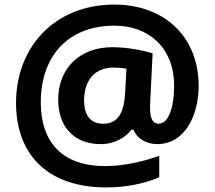

<svg xmlns="http://www.w3.org/2000/svg" viewBox="-20 -734 937 838"><path d="M847 -358C847 -578 693 -714 479 -714C217 -714 50 -527 50 -285C50 -53 195 84 443 84C531 84 611 67 675 40V-54C605 -28 516 -9 439 -9C257 -9 158 -108 158 -288C158 -481 270 -622 480 -622C629 -622 740 -526 740 -359C740 -269 717 -194 672 -194C653 -194 635 -207 635 -262C635 -266 635 -282 636 -296L646 -501C608 -514 533 -528 470 -528C325 -528 234 -433 234 -299C234 -183 301 -105 420 -105C483 -105 527 -135 554 -168H562C577 -131 617 -105 666 -105C789 -105 847 -234 847 -358ZM347 -297C347 -368 381 -439 476 -439C498 -439 517 -437 532 -434L526 -326C521 -247 498 -194 431 -194C380 -194 347 -224 347 -297Z"/></svg>

Font: Noto Sans Malayalam
Style: Bold
Weight: 700
Designer: Jelle Bosma - Monotype Design Team
Foundry: Monotype Imaging Inc.
Version: Version 2.104